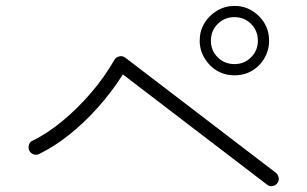

<svg xmlns="http://www.w3.org/2000/svg" viewBox="-20 -761 1040 650"><path d="M884 -136 396 -509Q360 -452 313 -399Q266 -346 214.5 -305Q163 -264 113 -240Q103 -235 93.5 -238.5Q84 -242 79 -251Q75 -261 78 -271Q81 -281 91 -285Q140 -309 191 -351Q242 -393 288 -446.5Q334 -500 367 -558Q373 -568 384 -570Q394 -573 404 -566L914 -176Q922 -169 923.5 -159Q925 -149 919 -141Q913 -133 902.5 -131Q892 -129 884 -136ZM774 -506Q725 -506 691 -540Q656 -577 656 -623Q656 -656 672 -682.5Q688 -709 715 -725Q742 -741 774 -741Q822 -741 857 -706Q891 -672 891 -623Q891 -576 857 -540Q823 -506 774 -506ZM774 -544Q807 -544 830 -567Q853 -590 853 -623Q853 -657 830 -680Q807 -703 774 -703Q740 -703 717 -680Q694 -657 694 -623Q694 -590 717 -567Q740 -544 774 -544Z"/></svg>

Font: Zen Kurenaido
Style: Regular
Weight: 400
Designer: Yoshimichi Ohira
Foundry: Positype
Version: Version 1.001